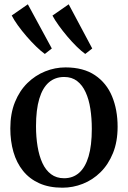

<svg xmlns="http://www.w3.org/2000/svg" viewBox="-20 -862 594 893"><path d="M28 -264.5Q28 -334 49.5 -387Q71 -440 107.5 -475.8Q144 -511.5 190 -530Q236 -548.5 284.5 -548.5Q368 -548.5 421.8 -512.2Q475.5 -476 501.2 -413.8Q527 -351.5 527 -272.5Q527 -203 505.5 -150Q484 -97 447.5 -61Q411 -25 365 -7Q319 11 270.5 11Q208 11 162.2 -9.8Q116.5 -30.5 86.8 -67.8Q57 -105 42.5 -155.2Q28 -205.5 28 -264.5ZM278 -33Q319.5 -33 348.2 -58.5Q377 -84 392 -134.8Q407 -185.5 407 -262.5Q407 -312.5 400.2 -356.2Q393.5 -400 378.2 -433.2Q363 -466.5 338.5 -485.2Q314 -504 278.5 -504Q236.5 -504 207.2 -478.8Q178 -453.5 162.8 -402.8Q147.5 -352 147.5 -275Q147.5 -224.5 154.8 -180.8Q162 -137 177.2 -103.8Q192.5 -70.5 217.5 -51.8Q242.5 -33 278 -33ZM188 -611.5Q171 -623.5 148.8 -645Q126.5 -666.5 104 -692.5Q81.5 -718.5 63 -744.2Q44.5 -770 34.5 -790L109.5 -842L221 -636.5L189 -611.5ZM376 -611.5Q359 -623.5 337.2 -644.8Q315.5 -666 293.5 -692Q271.5 -718 253 -743.8Q234.5 -769.5 224 -789.5L299.5 -842L409 -636.5L377 -611.5Z"/></svg>

Font: Merriweather 72pt Medium
Style: Regular
Weight: 500
Version: Version 2.100